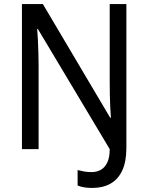

<svg xmlns="http://www.w3.org/2000/svg" viewBox="-20 -734 730 945"><path d="M434 191Q411 191 393.5 188Q376 185 362 179V103Q377 107 394 110Q411 113 431 113Q455 113 475 102.5Q495 92 507.5 67Q520 42 520 0L166 -592H163Q165 -570 166.5 -538.5Q168 -507 169 -473Q170 -439 170 -408V0H88V-714H191L522 -155H526Q524 -179 522.5 -209Q521 -239 520.5 -271.5Q520 -304 520 -334V-714H602V-5Q602 61 582 104.5Q562 148 524.5 169.5Q487 191 434 191Z"/></svg>

Font: Noto Sans Hebrew SemiCondensed
Style: Regular
Weight: 400
Width: 4
Designer: Monotype Design Team
Foundry: Monotype Imaging Inc.
Version: Version 2.003